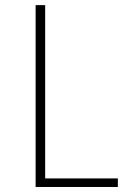

<svg xmlns="http://www.w3.org/2000/svg" viewBox="-20 -746 540 766"><path d="M122.1 0V-725.6H160.2V-34.2H450.2V0Z"/></svg>

Font: Gen Shin Gothic Monospace ExtraLight
Style: Regular
Weight: 200
Designer: [Source Han Sans]
Ryoko NISHIZUKA  (kana & ideographs); Paul D. Hunt (Latin, Greek & Cyrillic); Wenlong ZHANG  (bopomofo
Version: Version 1.002.20150607